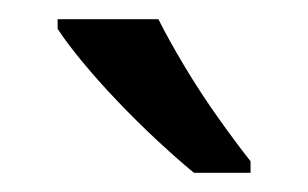

<svg xmlns="http://www.w3.org/2000/svg" viewBox="-20 -786 321 200"><path d="M145 -766Q156 -744 172.5 -716.5Q189 -689 207.5 -663Q226 -637 241 -618V-606H182Q165 -620 144 -639.5Q123 -659 102.5 -680.5Q82 -702 65.5 -722Q49 -742 40 -756V-766Z"/></svg>

Font: lgurmukhi85
Style: Book
Weight: 400
Designer: Jelle Bosma - Monotype Design Team
Foundry: Monotype Imaging Inc.
Version: Version 2.003